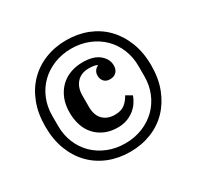

<svg xmlns="http://www.w3.org/2000/svg" viewBox="-155 -887 1102 1076"><g transform="rotate(-30 396.0 -349.0)"><path d="M404 -141Q357 -141 321 -157Q285 -173 260 -200.5Q235 -228 222.5 -266Q210 -304 210 -349Q210 -398 225.5 -436.5Q241 -475 268 -502Q295 -529 332.5 -543Q370 -557 414 -557Q483 -557 520 -526.5Q557 -496 557 -454Q557 -428 542 -412.5Q527 -397 501 -397Q476 -397 462.5 -412Q449 -427 449 -450Q449 -467 457.5 -479.5Q466 -492 480 -499V-501Q472 -505 459 -507.5Q446 -510 426 -510Q377 -510 348.5 -479Q320 -448 320 -395V-322Q320 -268 348.5 -239.5Q377 -211 425 -211Q467 -211 490.5 -230.5Q514 -250 528 -277L566 -255Q559 -235 546 -215Q533 -195 513 -178.5Q493 -162 466 -151.5Q439 -141 404 -141ZM396 -43Q457 -43 508.5 -64Q560 -85 597 -121.5Q634 -158 654.5 -208Q675 -258 675 -316V-382Q675 -440 654.5 -490Q634 -540 597 -576.5Q560 -613 508.5 -634Q457 -655 396 -655Q335 -655 283.5 -634Q232 -613 195 -576.5Q158 -540 137.5 -490Q117 -440 117 -382V-316Q117 -258 137.5 -208Q158 -158 195 -121.5Q232 -85 283.5 -64Q335 -43 396 -43ZM396 12Q322 12 259 -13Q196 -38 150 -85Q104 -132 78.5 -198.5Q53 -265 53 -349Q53 -433 78.5 -499.5Q104 -566 150 -613Q196 -660 259 -685Q322 -710 396 -710Q470 -710 533 -685Q596 -660 641.5 -613Q687 -566 713 -499.5Q739 -433 739 -349Q739 -265 713 -198.5Q687 -132 641.5 -85Q596 -38 533 -13Q470 12 396 12Z"/></g></svg>

Font: IBM Plex Serif SmBld
Style: Regular
Weight: 600
Designer: Mike Abbink, Paul van der Laan, Pieter van Rosmalen
Foundry: Bold Monday
Version: Version 3.001